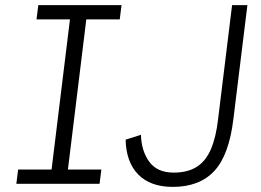

<svg xmlns="http://www.w3.org/2000/svg" viewBox="-20 -720 1022 752"><path d="M44 0 51 -56H182L254 -644H123L130 -700H456L449 -644H318L246 -56H377L370 0ZM657 12Q569 12 521.5 -36.5Q474 -85 472 -173L532 -192Q534 -128 565 -86Q596 -44 660 -44Q715 -44 750.5 -66.5Q786 -89 806 -135.5Q826 -182 834 -252L889 -700H949L894 -253Q877 -112 819 -50Q761 12 657 12Z"/></svg>

Font: Inclusive Sans Light
Style: Italic
Weight: 300
Italic angle: -7°
Designer: Olivia King
Foundry: Olivia King
Version: Version 2.004